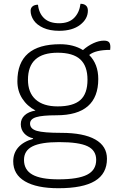

<svg xmlns="http://www.w3.org/2000/svg" viewBox="-20 -794 625 1016"><path d="M564 -545Q564 -535 563 -530Q485 -530 452 -503Q500 -455 500 -376Q500 -184 279 -184Q204 -184 171.5 -174Q139 -164 139 -140Q139 -112 175 -101.5Q211 -91 304 -91Q422 -91 484 -56Q546 -21 546 46Q546 125 482.5 163.5Q419 202 289 202Q174 202 112 165.5Q50 129 50 60Q50 16 77 -14.5Q104 -45 155 -59V-62Q125 -69 107.5 -89Q90 -109 90 -137Q90 -165 110.5 -184Q131 -203 168 -209Q123 -233 97.5 -273Q72 -313 72 -364Q72 -560 298 -560Q369 -560 419 -529Q445 -552 474.5 -565.5Q504 -579 530 -579Q548 -579 556 -571.5Q564 -564 564 -545ZM443 -372Q443 -445 404.5 -480Q366 -515 285 -515Q128 -515 128 -372Q128 -304 168.5 -267.5Q209 -231 285 -231Q367 -231 405 -264.5Q443 -298 443 -372ZM293 -42Q197 -42 152 -19.5Q107 3 107 52Q107 105 151.5 130Q196 155 289 155Q393 155 441 130.5Q489 106 489 52Q489 2 443.5 -20Q398 -42 293 -42ZM142 -737Q142 -752 152.5 -760.5Q163 -769 181 -769Q186 -723 214 -697Q242 -671 293 -671Q344 -671 372 -699Q400 -727 406 -774Q424 -774 434.5 -765Q445 -756 445 -738Q445 -694 404 -662.5Q363 -631 293 -631Q244 -631 209.5 -646.5Q175 -662 158.5 -686.5Q142 -711 142 -737Z"/></svg>

Font: Krub Light
Style: Regular
Weight: 300
Designer: Ekaluck Peanpanawate
Foundry: Cadson Demak Co.,Ltd.
Version: Version 1.000; ttfautohint (v1.6)